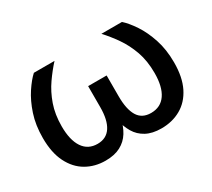

<svg xmlns="http://www.w3.org/2000/svg" viewBox="-107 -711 1004 909"><g transform="rotate(-30 395.0 -257.0)"><path d="M240.7 7.8Q182.6 7.8 136.2 -19Q89.8 -45.9 63 -99.6Q36.1 -153.3 36.1 -233.4Q36.1 -303.7 54.9 -360.4Q73.7 -417 101.1 -458.3Q128.4 -499.5 153.8 -522.5H266.6Q235.8 -488.8 206.8 -447.3Q177.7 -405.8 159.4 -353.8Q141.1 -301.8 141.1 -236.8Q141.1 -161.6 168.5 -120.8Q195.8 -80.1 247.6 -80.1Q295.9 -80.1 320.3 -117.2Q344.7 -154.3 344.7 -225.1V-339.4H445.8V-225.1Q445.8 -154.3 468.3 -117.2Q490.7 -80.1 540 -80.1Q592.8 -80.1 620.6 -120.6Q648.4 -161.1 648.4 -236.3Q648.4 -302.7 629.9 -354.7Q611.3 -406.7 582.5 -448Q553.7 -489.3 522.9 -522.5H635.3Q661.1 -499.5 688.5 -458.5Q715.8 -417.5 734.6 -360.8Q753.4 -304.2 753.4 -233.4Q753.4 -152.8 726.6 -99.1Q699.7 -45.4 652.8 -18.8Q606 7.8 546.4 7.8Q496.6 7.8 463.4 -10.3Q430.2 -28.3 411.6 -59.8Q393.1 -91.3 384.3 -131.3H402.8Q395 -90.3 375.5 -58.8Q356 -27.3 323 -9.8Q290 7.8 240.7 7.8Z"/></g></svg>

Font: Inter 28pt Medium
Style: Regular
Weight: 500
Designer: Rasmus Andersson
Foundry: rsms
Version: Version 4.001;git-66647c0bb